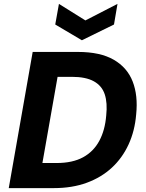

<svg xmlns="http://www.w3.org/2000/svg" viewBox="-20 -967 748 987"><path d="M25 0 148 -700H381Q495 -700 564.5 -660Q634 -620 662 -548Q690 -476 680 -379Q673 -294 641 -224.5Q609 -155 555 -105Q501 -55 426 -27.5Q351 0 257 0ZM198 -129H271Q353 -129 407 -158.5Q461 -188 490.5 -243Q520 -298 526 -373Q533 -438 518.5 -482Q504 -526 462.5 -549Q421 -572 350 -572H276ZM584 -947 566 -841 401 -760 264 -841 283 -947 419 -862Z"/></svg>

Font: DM Sans 12pt Black
Style: Italic
Weight: 900
Italic angle: -10°
Version: Version 4.004;gftools[0.9.30]